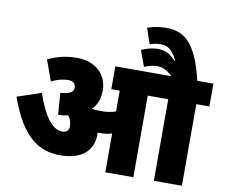

<svg xmlns="http://www.w3.org/2000/svg" viewBox="-92 -1011 1323 1126"><g transform="rotate(10 569.0 -448.0)"><path d="M520 -211C520 -214 519 -218 519 -221C523 -221 526 -221 530 -221C555 -221 580 -223 604 -231V0H771V-486H893V0H1060V-486H1138V-622H1042C986 -862 902 -896 807 -896C765 -896 728 -888 698 -877L730 -784C750 -792 772 -796 793 -796C831 -796 860 -784 895 -714H891C847 -759 819 -766 780 -766C749 -766 715 -756 685 -743L720 -648C745 -659 772 -666 795 -666C824 -666 847 -659 888 -622H554V-486H604V-362C575 -352 547 -349 515 -349C495 -349 478 -350 463 -352L462 -353C491 -382 506 -421 506 -468C506 -562 440 -632 322 -632C254 -632 201 -615 152 -593L197 -469C231 -486 265 -495 295 -495C323 -495 341 -483 341 -458C341 -432 322 -417 263 -413L273 -283C294 -285 314 -287 332 -291C346 -272 353 -252 353 -228C353 -205 339 -191 313 -191C253 -191 200 -265 157 -394L14 -346C94 -120 196 -52 325 -52C449 -52 520 -110 520 -211Z"/></g></svg>

Font: Noto Sans SemiCondensed Black
Style: Italic
Weight: 900
Width: 4
Italic angle: -12°
Designer: Monotype Design Team
Foundry: Monotype Imaging Inc.
Version: Version 2.013